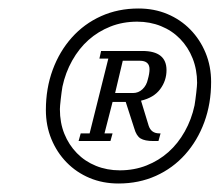

<svg xmlns="http://www.w3.org/2000/svg" viewBox="-20 -730 517 452"><path d="M170 -416H191L235 -592H214L218 -610H315Q372 -610 372 -565Q372 -540 357 -520Q342 -500 312 -493L330 -434Q336 -416 355 -416H358L353 -398H341Q321 -398 311 -404Q301 -410 296 -428L276 -490H245L226 -416H245L240 -398H165ZM262 -329Q296 -329 325 -340.5Q354 -352 376.5 -372Q399 -392 415 -420.5Q431 -449 438 -482Q440 -494 442 -511.5Q444 -529 444 -535Q444 -566 433.5 -592.5Q423 -619 404 -638.5Q385 -658 359 -668.5Q333 -679 303 -679Q269 -679 240 -667.5Q211 -656 188.5 -636Q166 -616 150 -587.5Q134 -559 127 -526Q125 -514 123 -496.5Q121 -479 121 -473Q121 -441 131.5 -415Q142 -389 161 -369.5Q180 -350 206 -339.5Q232 -329 262 -329ZM259 -298Q222 -298 191 -311Q160 -324 137 -347.5Q114 -371 101 -402.5Q88 -434 88 -471Q88 -522 104 -565.5Q120 -609 149 -641.5Q178 -674 218 -692Q258 -710 306 -710Q343 -710 374 -697Q405 -684 428 -660.5Q451 -637 464 -605.5Q477 -574 477 -537Q477 -486 461 -442.5Q445 -399 416 -366.5Q387 -334 347 -316Q307 -298 259 -298ZM251 -511H293Q306 -511 315.5 -520Q325 -529 328 -543Q330 -550 331 -556Q332 -562 332 -567Q332 -587 309 -587H269Z"/></svg>

Font: IBM Plex Serif
Style: Italic
Weight: 400
Italic angle: -14°
Designer: Mike Abbink, Paul van der Laan, Pieter van Rosmalen
Foundry: Bold Monday
Version: Version 3.001